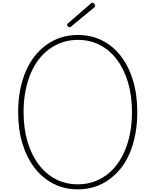

<svg xmlns="http://www.w3.org/2000/svg" viewBox="-20 -1410 1173 1449"><path d="M568 19Q467 19 385 -22.5Q303 -64 243 -140.5Q183 -217 150 -324Q117 -431 117 -564Q117 -653 132 -730.5Q147 -808 174.5 -872Q202 -936 242 -986.5Q282 -1037 332.5 -1073Q383 -1109 442 -1127.5Q501 -1146 568 -1146Q668 -1146 750 -1105Q832 -1064 891.5 -987.5Q951 -911 983.5 -804Q1016 -697 1016 -564Q1016 -476 1001.5 -398.5Q987 -321 959.5 -255.5Q932 -190 892 -140Q852 -90 802 -54Q752 -18 693 0.5Q634 19 568 19ZM568 -19Q628 -19 681.5 -36.5Q735 -54 780.5 -87Q826 -120 862 -167.5Q898 -215 923.5 -276Q949 -337 962.5 -409Q976 -481 976 -564Q976 -688 946 -788.5Q916 -889 862 -960.5Q808 -1032 733.5 -1070.5Q659 -1109 568 -1109Q507 -1109 453.5 -1091.5Q400 -1074 354 -1041Q308 -1008 272 -961Q236 -914 210.5 -853Q185 -792 171.5 -719.5Q158 -647 158 -564Q158 -440 188 -339.5Q218 -239 272.5 -167.5Q327 -96 402 -57.5Q477 -19 568 -19ZM505 -1204Q500 -1204 493 -1210.5Q486 -1217 486 -1222Q486 -1224 487 -1227Q488 -1230 491 -1232L664 -1382Q668 -1385 670.5 -1387.5Q673 -1390 676 -1390Q681 -1390 686.5 -1386Q692 -1382 695 -1376.5Q698 -1371 698 -1366Q698 -1363 697.5 -1361Q697 -1359 694 -1356L517 -1210Q512 -1208 510 -1206Q508 -1204 505 -1204Z"/></svg>

Font: Playwrite BR Thin
Style: Regular
Weight: 250
Version: Version 1.003